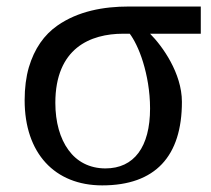

<svg xmlns="http://www.w3.org/2000/svg" viewBox="-20 -556 644 586"><path d="M535.2 -245.1C535.2 -332.5 475.6 -415.5 438 -453.1H592.8V-536.1H373C295.9 -536.1 218.3 -522 155.3 -478C114.7 -449.7 85 -407.7 67.9 -350.1C59.6 -321.3 55.2 -287.6 55.2 -250C55.2 -88.4 147 9.8 292 9.8C454.1 9.8 535.2 -79.1 535.2 -245.1ZM148.9 -242.2C148.9 -325.7 175.8 -378.4 214.8 -410.2C253.9 -441.9 305.7 -453.1 356 -453.1H376C388.2 -437 404.3 -406.7 416.5 -366.7C428.7 -326.7 438 -277.8 438 -225.1C438 -107.4 389.2 -42 301.8 -42C252.9 -42 214.4 -63 189 -98.1C163.1 -133.3 148.9 -183.6 148.9 -242.2Z"/></svg>

Font: The Erased English
Style: Regular
Weight: 400
Designer: Monotype Design team + ligartures altered by 180 Amsterdam
Foundry: Monotype Imaging Inc.
Version: Version 1.030;Glyphs 3.1.2 (3151)